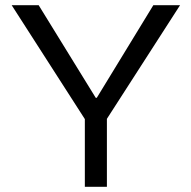

<svg xmlns="http://www.w3.org/2000/svg" viewBox="-20 -720 738 740"><path d="M307 0V-261L25 -700H129L349 -343H353L571 -700H674L392 -262V0Z"/></svg>

Font: REM Light
Style: Regular
Weight: 300
Designer: Octavio Pardo
Foundry: Ashler Design
Version: Version 1.005;gftools[0.9.28]